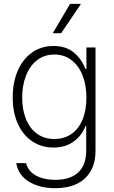

<svg xmlns="http://www.w3.org/2000/svg" viewBox="-20 -780 601 1010"><path d="M65.4 78.1H117.2Q127.9 121.1 169.4 143.6Q210.9 166 271.5 166Q349.1 166 391.4 127.2Q433.6 88.4 433.6 10.7V-117.2H429.7Q410.6 -66.9 367.4 -35.4Q324.2 -3.9 260.7 -3.9Q198.2 -3.9 149.7 -36.4Q101.1 -68.8 74 -128.7Q46.9 -188.5 46.9 -267.6Q46.9 -347.2 73.5 -408.4Q100.1 -469.7 148.9 -503.9Q197.8 -538.1 261.7 -538.1Q326.2 -538.1 367.7 -504.2Q409.2 -470.2 429.7 -417H434.6V-530.3H482.4V12.7Q482.4 77.6 456.1 121.8Q429.7 166 382.3 188Q335 210 271.5 210Q189 210 132.8 176Q76.7 142.1 65.4 78.1ZM434.6 -266.6Q434.6 -332 414.3 -383.3Q394 -434.6 356 -463.9Q317.9 -493.2 265.6 -493.2Q213.4 -493.2 175 -463.4Q136.7 -433.6 116.7 -382.1Q96.7 -330.6 96.7 -266.6Q96.7 -202.1 116.9 -152.8Q137.2 -103.5 175.3 -76.2Q213.4 -48.8 265.6 -48.8Q317.4 -48.8 355.5 -75.2Q393.6 -101.6 414.1 -150.6Q434.6 -199.7 434.6 -266.6ZM348.6 -759.8H406.2L301.8 -605.5H257.8Z"/></svg>

Font: Pretendard ExtraLight
Style: Regular
Weight: 200
Designer: Base glyphs from Inter by Rasmus Andersson; Hangeul glyphs from Noto Sans CJK(Source Han Sans) by Jang Soo-young and Kan
Foundry: Kil Hyung-jin
Version: Version 1.309